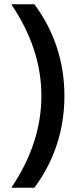

<svg xmlns="http://www.w3.org/2000/svg" viewBox="-20 -751 374 900"><path d="M33 129H141C233 6 282 -141 282 -301C282 -462 233 -608 141 -731H33C126 -592 174 -452 174 -301C174 -154 127 -10 33 129Z"/></svg>

Font: LaHaus Display SemiBold
Style: Regular
Weight: 600
Designer: We are Make, BastardaType, Dalton Maag Ltd
Foundry: BastardaType, Dalton Maag Ltd
Version: Version 3.100;Glyphs 3.3 (3331)